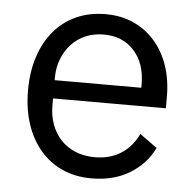

<svg xmlns="http://www.w3.org/2000/svg" viewBox="-44 -573 637 629"><g transform="rotate(5 274.5 -258.0)"><path d="M279 12Q226 12 183.5 -7Q141 -26 110.5 -61.5Q80 -97 63.5 -146.5Q47 -196 47 -258Q47 -319 63.5 -369Q80 -419 110.5 -454.5Q141 -490 183.5 -509Q226 -528 279 -528Q331 -528 372 -509Q413 -490 442 -456.5Q471 -423 486.5 -377Q502 -331 502 -276V-238H131V-214Q131 -181 141.5 -152.5Q152 -124 171.5 -103Q191 -82 219.5 -70Q248 -58 284 -58Q333 -58 369.5 -81Q406 -104 426 -147L483 -106Q458 -53 405 -20.5Q352 12 279 12ZM279 -461Q246 -461 219 -449.5Q192 -438 172.5 -417Q153 -396 142 -367.5Q131 -339 131 -305V-298H416V-309Q416 -378 378.5 -419.5Q341 -461 279 -461Z"/></g></svg>

Font: IBM Plex Sans Thai
Style: Regular
Weight: 400
Designer: Mike Abbink, Paul van der Laan, Pieter van Rosmalen, Ben Mitchell, Mark Frömberg
Foundry: Bold Monday
Version: Version 1.1